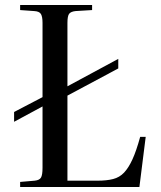

<svg xmlns="http://www.w3.org/2000/svg" viewBox="-20 -743 640 763"><path d="M537 -199H559L534 0H60V-20L118 -25Q137 -27 143 -37.5Q149 -48 149 -76V-320L36 -259V-298L149 -357V-652Q149 -677 142.5 -687.5Q136 -698 116 -699L60 -703V-723H346V-703L280 -699Q262 -697 255 -688.5Q248 -680 248 -652V-400L450 -509V-471L248 -363V-25H368Q404 -25 429.5 -31.5Q455 -38 473 -57Q491 -76 506.5 -110Q522 -144 537 -199Z"/></svg>

Font: Literata 60pt
Style: Regular
Weight: 400
Designer: Latin by Veronika Burian and Jose Scaglione. Greek by Irene Vlachou. Cyrillic by Vera Evstafieva.
Foundry: TypeTogether
Version: Version 3.002